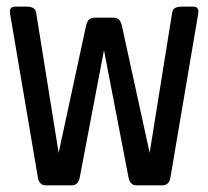

<svg xmlns="http://www.w3.org/2000/svg" viewBox="-20 -557 626 577"><path d="M118.2 0Q97.7 0 93.8 -23.9L10.7 -513.2Q9.8 -519 9.8 -522.9Q9.8 -537.1 26.4 -537.1H58.6Q85.9 -537.1 88.4 -520.5L156.2 -97.7L238.8 -480.5Q243.7 -503.9 263.7 -503.9H321.8Q340.8 -503.9 346.2 -480L429.7 -97.7L497.6 -520.5Q500 -537.1 527.3 -537.1H559.6Q576.2 -537.1 576.2 -522.9Q576.2 -519 575.2 -513.2L492.2 -23.9Q488.3 0 467.8 0H390.6Q370.6 0 366.2 -23.9L292.5 -406.2L219.7 -23.9Q215.3 0 195.3 0Z"/></svg>

Font: Simply Mono
Style: Book
Weight: 400
Designer: Wojciech Kalinowski "wmk69" (wmk69@o2.pl)
Foundry: Wojciech Kalinowski "wmk69" (wmk69@o2.pl)
Version: Version 1.0.0